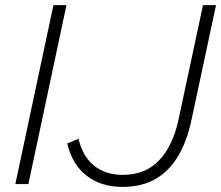

<svg xmlns="http://www.w3.org/2000/svg" viewBox="-20 -720 865 751"><path d="M40 0 189 -700H240L91 0ZM459 11Q375 11 318.5 -33Q262 -77 243 -159L287 -177Q304 -107 348.5 -71.5Q393 -36 460 -36Q548 -36 602 -92.5Q656 -149 678 -251L774 -700H825L729 -251Q712 -169 677 -110Q642 -51 588.5 -20Q535 11 459 11Z"/></svg>

Font: Red Hat Text VF
Style: Italic
Weight: 300
Italic angle: -12°
Designer: Pentagram, MCKL
Foundry: Pentagram, MCKL
Version: Version 1.023